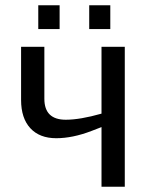

<svg xmlns="http://www.w3.org/2000/svg" viewBox="-20 -705 561 725"><path d="M147.5 -528.3V-332Q147.5 -252.9 228.5 -252.9Q282.2 -252.9 363.3 -275.9V-528.3H451.2V0H363.3V-225.1L325.2 -210.4Q253.9 -183.1 192.4 -183.1Q129.4 -183.1 94.5 -220.9Q59.6 -258.8 59.6 -327.6V-528.3ZM316.9 -595.2V-685.1H396.5V-595.2ZM124.5 -595.2V-685.1H205.1V-595.2Z"/></svg>

Font: Arial
Style: Regular
Weight: 400
Designer: Steve Matteson
Foundry: Ascender Corporation
Version: Version 2.00.3